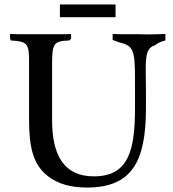

<svg xmlns="http://www.w3.org/2000/svg" viewBox="-20 -826 776 859"><path d="M497 -749V-806H248V-749ZM720 -674C693 -673 665 -672 639 -672C624 -672 610 -673 592 -673H539C520 -673 502 -673 484 -674V-647L518 -635C587 -620 584 -586 584 -417V-345C584 -156 557 -37 400 -37C264 -37 213 -134 213 -290V-534C213 -634 220 -642 290 -645C292 -647 294 -650 298 -652V-674C286 -673 274 -673 262 -673H156H84C64 -673 44 -673 25 -674V-654L28 -645C100 -641 110 -632 110 -556V-292C110 -167 128 -90 193 -39C238 -3 297 13 369 13C568 13 633 -100 633 -342V-418C633 -455 632 -486 632 -511C632 -584 637 -612 676 -625C685 -633 699 -640 720 -645Z"/></svg>

Font: Sibila
Style: Regular
Weight: 400
Designer: Stefan Peev
Foundry: Context Ltd
Version: Version 1.000